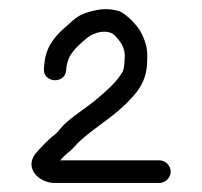

<svg xmlns="http://www.w3.org/2000/svg" viewBox="-20 -707 447 424"><path d="M357 -328C357 -341.2 345.2 -353 332 -353H113C120.3 -361 125.7 -366.3 129 -369C141.3 -377.6 147 -387.5 159 -398C193.9 -429 235.6 -452.1 267 -487C288 -508 305 -532.9 305 -574C307.2 -598.7 299.9 -619.9 291 -636C283.7 -650.7 258.5 -676.4 244 -682C222.1 -689.3 199.1 -687.5 178 -681C155.4 -675 146.4 -667.1 130 -652C105.1 -630.9 81.1 -606.7 78 -566L77 -556C73.8 -524 122.9 -520.2 126 -551L127 -561C128.5 -569.9 132.3 -579.8 136 -586L145 -598C151.6 -605.6 171.1 -623.3 179 -628C196.1 -638.2 222.4 -642.1 235 -627C248 -612.6 258.2 -599.8 255 -574C255 -565 253.7 -555.9 251 -549C237.6 -525.6 216.9 -508.4 197 -491C174.8 -471.6 148 -455.8 126 -436C114.3 -426.2 110.1 -416.6 100 -409C90.2 -402.4 64.1 -375.5 57 -366C34.8 -334 66.3 -304.4 98 -303H332C345.2 -303 357 -314.8 357 -328Z"/></svg>

Font: HoneyBee
Style: Book
Weight: 300
Foundry: Cannot Into Space Fonts
Version: Version 0.89